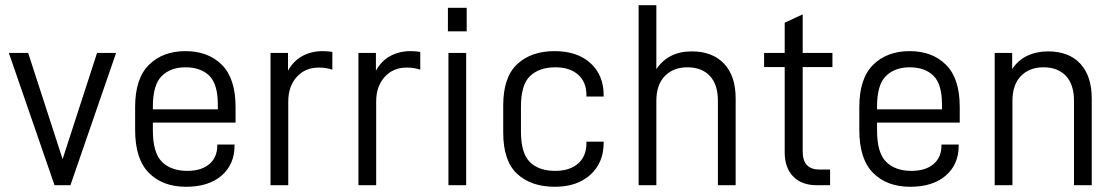

<svg xmlns="http://www.w3.org/2000/svg" viewBox="-20 -710 4280 736"><path d="M14 -507H88L220 -100L352 -507H425L250 0H189Z M566 -240V-210Q566 -124 601 -89.5Q636 -55 698 -55Q752 -55 782.5 -81Q813 -107 813 -153V-156H879V-151Q879 -80 829.5 -37Q780 6 693 6Q604 6 551 -47Q498 -100 498 -212V-300Q498 -409 551 -461.5Q604 -514 691 -514Q778 -514 830.5 -461.5Q883 -409 883 -300V-240ZM566 -302V-291H815V-309Q815 -388 782 -420Q749 -452 691 -452Q634 -452 600 -418.5Q566 -385 566 -302Z M1017 -507H1084V-439Q1105 -477 1139.5 -495.5Q1174 -514 1217 -514Q1236 -514 1254 -511V-443Q1230 -451 1202 -451Q1150 -451 1117.5 -415Q1085 -379 1085 -321V0H1017Z M1354 -507H1421V-439Q1442 -477 1476.5 -495.5Q1511 -514 1554 -514Q1573 -514 1591 -511V-443Q1567 -451 1539 -451Q1487 -451 1454.5 -415Q1422 -379 1422 -321V0H1354Z M1699 -507H1767V0H1699ZM1697 -680H1769V-590H1697Z M1909 -202V-306Q1909 -414 1962.5 -464Q2016 -514 2106 -514Q2193 -514 2243.5 -468Q2294 -422 2294 -345V-340H2228V-345Q2228 -396 2196 -424Q2164 -452 2109 -452Q2047 -452 2012 -418.5Q1977 -385 1977 -302V-206Q1977 -122 2011.5 -88.5Q2046 -55 2108 -55Q2164 -55 2196 -83Q2228 -111 2228 -162V-167H2294V-163Q2294 -86 2243 -40Q2192 6 2107 6Q2016 6 1962.5 -43.5Q1909 -93 1909 -202Z M2428 -690H2496V-445Q2542 -513 2632 -513Q2711 -513 2755.5 -466Q2800 -419 2800 -333V0H2732V-323Q2732 -386 2701 -419Q2670 -452 2615 -452Q2561 -452 2528.5 -418.5Q2496 -385 2496 -323V0H2428Z M3057 -453V-129Q3057 -60 3122 -60H3162V0H3111Q3053 0 3020.5 -33.5Q2988 -67 2988 -126V-453H2909V-507H2988V-623L3057 -655V-507H3171V-453Z M3342 -240V-210Q3342 -124 3377 -89.5Q3412 -55 3474 -55Q3528 -55 3558.5 -81Q3589 -107 3589 -153V-156H3655V-151Q3655 -80 3605.5 -37Q3556 6 3469 6Q3380 6 3327 -47Q3274 -100 3274 -212V-300Q3274 -409 3327 -461.5Q3380 -514 3467 -514Q3554 -514 3606.5 -461.5Q3659 -409 3659 -300V-240ZM3342 -302V-291H3591V-309Q3591 -388 3558 -420Q3525 -452 3467 -452Q3410 -452 3376 -418.5Q3342 -385 3342 -302Z M3793 -507H3860V-445Q3882 -479 3917.5 -496Q3953 -513 3997 -513Q4078 -513 4121.5 -465.5Q4165 -418 4165 -333V0H4097V-323Q4097 -386 4066 -419Q4035 -452 3980 -452Q3926 -452 3893.5 -418.5Q3861 -385 3861 -323V0H3793Z"/></svg>

Font: D-DIN
Style: Regular
Weight: 400
Designer: Charles Nix
Foundry: Datto Inc.
Version: Version 1.00